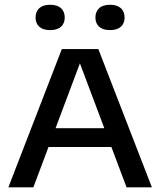

<svg xmlns="http://www.w3.org/2000/svg" viewBox="-20 -806 690 826"><path d="M16 0 246 -595H403L633.5 0H524.5L317 -551.5H330.5L123.5 0ZM161 -173.5 186.5 -254.5H462.5L487 -173.5ZM453.5 -676.5Q422.5 -676.5 406.5 -691Q390.5 -705.5 390.5 -730.5Q390.5 -756 406.5 -770.8Q422.5 -785.5 453.5 -785.5Q484 -785.5 500 -770.8Q516 -756 516 -730.5Q516 -705.5 500 -691Q484 -676.5 453.5 -676.5ZM195.5 -676.5Q165 -676.5 149 -691Q133 -705.5 133 -730.5Q133 -756 149 -770.8Q165 -785.5 195.5 -785.5Q226.5 -785.5 242.5 -770.8Q258.5 -756 258.5 -730.5Q258.5 -705.5 242.5 -691Q226.5 -676.5 195.5 -676.5Z"/></svg>

Font: Encode Sans SC SemiExpanded Medium
Style: Regular
Weight: 500
Width: 6
Designer: Multiple Designers
Foundry: Impallari Type
Version: Version 3.002